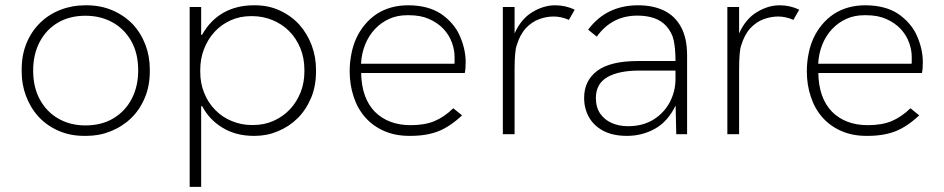

<svg xmlns="http://www.w3.org/2000/svg" viewBox="-20 -520 3659 744"><path d="M315 6.5H306.5Q252.5 6.5 208.5 -12.5Q163 -32 130.5 -66.5Q98.5 -101 81 -147.5Q64 -192 64 -243V-251.5Q64 -306.5 82.5 -352Q101.5 -398.5 135.5 -431.5Q169 -464.5 214.5 -482Q259.5 -499.5 311 -499.5H315Q369.5 -499.5 414.5 -480.5Q460.5 -461 493.5 -427Q526 -392.5 543.5 -346.5Q560.5 -302 560.5 -251V-243Q560.5 -187.5 541.5 -142Q522 -95 488 -62Q453.5 -29 408 -11Q364.5 6.5 315 6.5ZM311 -34Q374 -34 420 -61.8Q466 -89.5 490.8 -137.8Q515.5 -186 515.5 -247Q515.5 -313 488.8 -360.5Q462 -408 415.8 -433.5Q369.5 -459 311 -459Q249.5 -459 204 -432Q158.5 -405 133.5 -357Q108.5 -309 108.5 -247Q108.5 -181.5 134.8 -133.8Q161 -86 206.8 -60Q252.5 -34 311 -34Z M759.5 204H715V-493H759.5V-385H763Q794.5 -441.5 845.5 -470.5Q897 -499.5 963.5 -499.5H967.5Q1020 -499.5 1062.5 -480Q1107 -460 1139 -425.5Q1170.5 -390.5 1188 -344Q1204.5 -299.5 1204.5 -250.5V-242Q1204.5 -186.5 1186 -142Q1166.5 -95 1133.5 -62Q1100 -29 1056 -11Q1014 6.5 967 6.5H963.5Q894 6.5 842.5 -25Q791 -56 763.5 -108.5H759.5ZM960.5 -35.5Q1004 -35.5 1039.5 -51.5Q1077 -68 1104 -97Q1130.5 -125.5 1145.5 -164Q1159.5 -200.5 1159.5 -242V-250Q1159.5 -295 1144 -333Q1128 -372 1100 -400Q1072 -427.5 1035 -442.5Q998 -457.5 956.5 -457.5H953Q910 -457.5 874.5 -441.5Q837 -425 811 -396Q784.5 -367 770 -328.5Q756 -291.5 756 -250V-241.5Q756 -197 771 -160.5Q786.5 -121.5 814 -94Q841 -66 878 -51Q914.5 -35.5 956.5 -35.5Z M1570.5 6.5H1566Q1512 6.5 1469.5 -12Q1425.5 -31 1395.5 -65Q1365.5 -99 1350.5 -145Q1335 -191 1335 -243.5Q1335 -278 1341.5 -310.5Q1347.5 -343 1360.5 -371.5Q1373.5 -400 1393.5 -424Q1413 -448 1440 -466Q1492 -499.5 1561.5 -499.5Q1637.5 -499.5 1688 -467Q1713 -450 1731.5 -428.5Q1750.5 -407 1761.5 -381.5Q1772.5 -357 1778.5 -331Q1784.5 -304.5 1784.5 -279Q1784.5 -253 1781 -237H1379.5Q1381 -140.5 1432.5 -87Q1485 -35 1571 -35Q1626 -35 1663 -50.5Q1701.5 -66.5 1736.5 -100.5L1770.5 -73Q1724 -29.5 1679 -11.5Q1633 6.5 1570.5 6.5ZM1741 -273Q1741.5 -275.5 1741.5 -281.5V-299Q1741.5 -326 1731.5 -354Q1721 -383.5 1699 -407.5Q1676.5 -431.5 1642.5 -446.5Q1610 -461 1565.5 -461H1557Q1520.5 -461 1489.5 -447.5Q1457 -433 1433 -407.5Q1409 -382 1395 -347.5Q1381 -312.5 1379 -273Z M1974 0H1928.5V-493H1974V-390.5Q1999 -446.5 2042.8 -473Q2086.5 -499.5 2131 -499.5Q2171.5 -499.5 2207 -482.5L2184.5 -443Q2155 -456 2125 -456Q2098 -456 2069.5 -445.8Q2041 -435.5 2018 -411Q1995 -386.5 1982.5 -345Q1974 -323 1974 -248.5Z M2409.5 6.5Q2355 6.5 2318 -13Q2281 -32.5 2262.2 -66Q2243.5 -99.5 2243.5 -140.5Q2243.5 -207.5 2294.2 -245.5Q2345 -283.5 2452 -283.5H2597.5Q2597.5 -331.5 2590.8 -363Q2584 -394.5 2561.5 -419.5Q2525 -459.5 2449.5 -459.5Q2351 -459.5 2292.5 -378L2259 -405Q2329.5 -499.5 2452.5 -499.5Q2511 -499.5 2553.5 -478.8Q2596 -458 2619.2 -415Q2642.5 -372 2642.5 -305.5V0H2600.5L2598 -111Q2567.5 -48.5 2517.8 -21Q2468 6.5 2409.5 6.5ZM2413.5 -31Q2471.5 -31 2512.8 -57Q2554 -83 2575.8 -124.8Q2597.5 -166.5 2597.5 -213.5V-246.5H2457.5Q2377 -246.5 2333 -220.8Q2289 -195 2289 -140.5Q2289 -104.5 2305.5 -80.2Q2322 -56 2350.2 -43.5Q2378.5 -31 2413.5 -31Z M2844 0H2798.5V-493H2844V-390.5Q2869 -446.5 2912.8 -473Q2956.5 -499.5 3001 -499.5Q3041.5 -499.5 3077 -482.5L3054.5 -443Q3025 -456 2995 -456Q2968 -456 2939.5 -445.8Q2911 -435.5 2888 -411Q2865 -386.5 2852.5 -345Q2844 -323 2844 -248.5Z M3342 6.5H3337.5Q3283.5 6.5 3241 -12Q3197 -31 3167 -65Q3137 -99 3122 -145Q3106.5 -191 3106.5 -243.5Q3106.5 -278 3113 -310.5Q3119 -343 3132 -371.5Q3145 -400 3165 -424Q3184.5 -448 3211.5 -466Q3263.5 -499.5 3333 -499.5Q3409 -499.5 3459.5 -467Q3484.5 -450 3503 -428.5Q3522 -407 3533 -381.5Q3544 -357 3550 -331Q3556 -304.5 3556 -279Q3556 -253 3552.5 -237H3151Q3152.5 -140.5 3204 -87Q3256.5 -35 3342.5 -35Q3397.5 -35 3434.5 -50.5Q3473 -66.5 3508 -100.5L3542 -73Q3495.5 -29.5 3450.5 -11.5Q3404.5 6.5 3342 6.5ZM3512.5 -273Q3513 -275.5 3513 -281.5V-299Q3513 -326 3503 -354Q3492.5 -383.5 3470.5 -407.5Q3448 -431.5 3414 -446.5Q3381.5 -461 3337 -461H3328.5Q3292 -461 3261 -447.5Q3228.5 -433 3204.5 -407.5Q3180.5 -382 3166.5 -347.5Q3152.5 -312.5 3150.5 -273Z"/></svg>

Font: Acari Sans Neue Light
Style: Regular
Weight: 300
Designer: Alfredo Marco Pradil (font), Cristiano Sobral (main changes)
Foundry: Hanken Design Co. (font), Cristiano Sobral (main changes)
Version: Version 2.459;March 19, 2022;FontCreator 14.0.0.2808 64-bit;